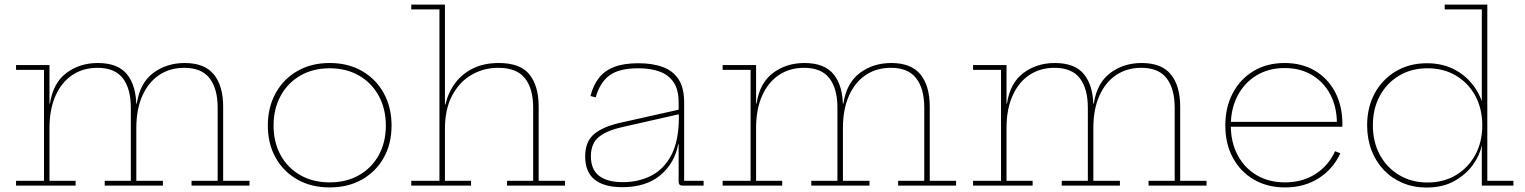

<svg xmlns="http://www.w3.org/2000/svg" viewBox="-20 -810 6654 838"><path d="M816 0V-21H930V-340Q930 -422.5 895 -468.2Q860 -514 784 -514Q722 -514 675 -482.8Q628 -451.5 601.5 -392.5Q575 -333.5 575 -251L567 -358H577Q590.5 -447.5 648.5 -491.2Q706.5 -535 786 -535Q873 -535 913.5 -485Q954 -435 954 -344V-21H1069V0ZM50 0V-21H172V-505H50V-526H196V-21H310V0ZM437 0V-21H551V-340Q551 -422.5 516.2 -468.2Q481.5 -514 405 -514Q343 -514 296 -482.8Q249 -451.5 222.5 -392.5Q196 -333.5 196 -251L188 -358H198Q211.5 -447.5 269.5 -491.2Q327.5 -535 407 -535Q495 -535 535 -485Q575 -435 575 -344V-21H691V0Z M1419 8Q1338.5 8 1277.8 -26.5Q1217 -61 1183 -121.8Q1149 -182.5 1149 -262Q1149 -341.5 1183 -403.2Q1217 -465 1277.8 -500Q1338.5 -535 1419 -535Q1499.5 -535 1560.2 -500Q1621 -465 1655 -403.2Q1689 -341.5 1689 -262Q1689 -182.5 1655 -121.8Q1621 -61 1560.2 -26.5Q1499.5 8 1419 8ZM1419 -14Q1492 -14 1547.2 -45.5Q1602.5 -77 1633.2 -133Q1664 -189 1664 -262Q1664 -335 1633.2 -391.5Q1602.5 -448 1547.2 -480Q1492 -512 1419 -512Q1346 -512 1290.8 -480Q1235.5 -448 1204.8 -391.5Q1174 -335 1174 -262Q1174 -189 1204.8 -133Q1235.5 -77 1290.8 -45.5Q1346 -14 1419 -14Z M1922 -21H2036V0H1775V-21H1898V-769H1775V-790H1922ZM2307 -21V-342Q2307 -422.5 2271.2 -468.2Q2235.5 -514 2155 -514Q2090.5 -514 2037.8 -483.2Q1985 -452.5 1953.5 -393.2Q1922 -334 1922 -248L1915 -354H1924Q1936.5 -407 1967 -447.8Q1997.5 -488.5 2045.2 -511.8Q2093 -535 2157 -535Q2251 -535 2291 -484.8Q2331 -434.5 2331 -345V-21H2446V0H2193V-21Z M2957 0Q2949.5 0 2945.8 -4.5Q2942 -9 2942 -17V-231L2944 -241L2943 -299L2942 -320V-363Q2942 -418.5 2920 -451Q2898 -483.5 2858.5 -497.8Q2819 -512 2766 -512Q2682 -512 2640 -480.8Q2598 -449.5 2580 -385L2557 -391Q2569.5 -439 2594.8 -470.8Q2620 -502.5 2661.8 -518.2Q2703.5 -534 2766 -534Q2828 -534 2872.8 -517.5Q2917.5 -501 2941.8 -463.8Q2966 -426.5 2966 -364V-21H3051V0ZM2696 7Q2616.5 7 2575.2 -26.2Q2534 -59.5 2534 -127Q2534 -192.5 2573.5 -225.2Q2613 -258 2691 -275L2950 -333V-313L2695 -255Q2627.5 -240 2593.2 -211.8Q2559 -183.5 2559 -128Q2559 -70.5 2594.5 -42.8Q2630 -15 2699 -15Q2766.5 -15 2822 -43Q2877.5 -71 2910.2 -133.5Q2943 -196 2943 -299L2949 -180H2940Q2924.5 -97.5 2862 -45.2Q2799.5 7 2696 7Z M3900 0V-21H4014V-340Q4014 -422.5 3979 -468.2Q3944 -514 3868 -514Q3806 -514 3759 -482.8Q3712 -451.5 3685.5 -392.5Q3659 -333.5 3659 -251L3651 -358H3661Q3674.5 -447.5 3732.5 -491.2Q3790.5 -535 3870 -535Q3957 -535 3997.5 -485Q4038 -435 4038 -344V-21H4153V0ZM3134 0V-21H3256V-505H3134V-526H3280V-21H3394V0ZM3521 0V-21H3635V-340Q3635 -422.5 3600.2 -468.2Q3565.5 -514 3489 -514Q3427 -514 3380 -482.8Q3333 -451.5 3306.5 -392.5Q3280 -333.5 3280 -251L3272 -358H3282Q3295.5 -447.5 3353.5 -491.2Q3411.5 -535 3491 -535Q3579 -535 3619 -485Q3659 -435 3659 -344V-21H3775V0Z M4993 0V-21H5107V-340Q5107 -422.5 5072 -468.2Q5037 -514 4961 -514Q4899 -514 4852 -482.8Q4805 -451.5 4778.5 -392.5Q4752 -333.5 4752 -251L4744 -358H4754Q4767.5 -447.5 4825.5 -491.2Q4883.5 -535 4963 -535Q5050 -535 5090.5 -485Q5131 -435 5131 -344V-21H5246V0ZM4227 0V-21H4349V-505H4227V-526H4373V-21H4487V0ZM4614 0V-21H4728V-340Q4728 -422.5 4693.2 -468.2Q4658.5 -514 4582 -514Q4520 -514 4473 -482.8Q4426 -451.5 4399.5 -392.5Q4373 -333.5 4373 -251L4365 -358H4375Q4388.5 -447.5 4446.5 -491.2Q4504.5 -535 4584 -535Q4672 -535 4712 -485Q4752 -435 4752 -344V-21H4868V0Z M5589 8Q5511 8 5452.2 -26.5Q5393.5 -61 5360.8 -121.8Q5328 -182.5 5328 -262Q5328 -342 5360.5 -403.5Q5393 -465 5451.2 -500Q5509.5 -535 5587 -535Q5663 -535 5719.8 -501Q5776.5 -467 5807.8 -407Q5839 -347 5839 -269Q5839 -265.5 5839 -262.5Q5839 -259.5 5839 -257H5815Q5815 -260 5815 -263.8Q5815 -267.5 5815 -271Q5815 -342 5786.8 -396.5Q5758.5 -451 5707.2 -482Q5656 -513 5587 -513Q5517 -513 5464 -480.8Q5411 -448.5 5381.5 -392Q5352 -335.5 5352 -262Q5352 -189 5381.8 -133Q5411.5 -77 5464.8 -45.5Q5518 -14 5589 -14Q5664 -14 5721 -50.2Q5778 -86.5 5807 -150L5830 -141Q5798.5 -72 5735.5 -32Q5672.5 8 5589 8ZM5343 -257V-278H5831L5837 -257Z M6447.5 0V-212L6449.5 -234V-286L6447.5 -322V-769H6285.5V-790H6471.5V-21H6585.5V0ZM6208.5 -534Q6282 -534 6338.8 -500.8Q6395.5 -467.5 6429 -408.8Q6462.5 -350 6465.5 -273L6449.5 -263Q6449.5 -335.5 6419.2 -391.5Q6389 -447.5 6335 -479.8Q6281 -512 6210.5 -512Q6140.5 -512 6086.5 -479.8Q6032.5 -447.5 6002.2 -391.5Q5972 -335.5 5972 -263Q5972 -190.5 6002.5 -134.2Q6033 -78 6087 -45.8Q6141 -13.5 6210.5 -13.5Q6281 -13.5 6334.8 -45.8Q6388.5 -78 6419 -134.2Q6449.5 -190.5 6449.5 -263L6452.5 -173H6446.5Q6439 -133.5 6409 -91.2Q6379 -49 6328.2 -20.2Q6277.5 8.5 6206 8.5Q6149.5 8.5 6102 -11.5Q6054.5 -31.5 6019.8 -68Q5985 -104.5 5966 -154.2Q5947 -204 5947 -263Q5947 -342 5980.2 -403Q6013.5 -464 6072.5 -499Q6131.5 -534 6208.5 -534Z"/></svg>

Font: Hepta Slab ExtraLight
Style: Regular
Weight: 200
Designer: Michael LaGattuta
Foundry: Michael LaGattuta
Version: Version 1.100